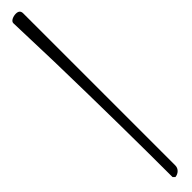

<svg xmlns="http://www.w3.org/2000/svg" viewBox="73 -281 660 660"><g transform="rotate(45 403.0 49.0)"><path d="M219 67C440 62 629 60 786 60L793 53C792 38 780 25 765 25H25C14 25 8 31 8 44C8 56 14 73 25 73L219 67Z"/></g></svg>

Font: VL Great Vibes
Style: Regular
Weight: 400
Designer: Robert E. Leuschke
Foundry: Robert E. Leuschke
Version: Version 1.001